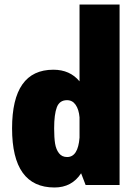

<svg xmlns="http://www.w3.org/2000/svg" viewBox="-20 -820 610 851"><path d="M510 0H359.5L339.5 -52Q298.5 11 221.5 11Q33.5 11 33.5 -251Q33.5 -511 216.5 -511Q290 -511 332.5 -459.5V-800H510ZM220 -251Q220 -209.5 224.2 -183.5Q228.5 -157.5 241.5 -140.8Q254.5 -124 277.5 -124Q326 -124 332.5 -210V-300Q329.5 -335 315.2 -355.5Q301 -376 277 -376Q244 -376 232 -344.8Q220 -313.5 220 -251Z"/></svg>

Font: League Mono Narrow ExtraBold
Style: Regular
Weight: 800
Width: 3
Designer: Tyler Finck
Foundry: The League of Moveable Type / Tyler Finck
Version: Version 2.210